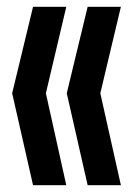

<svg xmlns="http://www.w3.org/2000/svg" viewBox="-20 -628 395 570"><path d="M78.1 -607.9H176.8L116.2 -351.1L176.8 -78.1H78.1L16.1 -351.1ZM240.2 -607.9H338.9L277.8 -351.1L338.9 -78.1H240.2L178.2 -351.1Z"/></svg>

Font: Bebas Neue Bold
Style: Regular
Weight: 700
Designer: Ryoichi Tsunekawa
Foundry: Ryoichi Tsunekawa
Version: Version 1.300